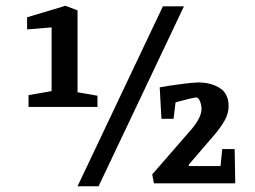

<svg xmlns="http://www.w3.org/2000/svg" viewBox="-20 -636 886 666"><path d="M318 -304V-265H79V-306L159 -320V-541L74 -534V-576L207 -616L249 -600V-316ZM545 -614H618L322 10H249ZM796 0H514L508 -31L635 -177Q679 -225 679 -258Q679 -272 673.5 -285Q668 -298 661 -298Q655 -298 631 -292Q607 -286 589 -281L582 -224H540L534 -333Q567 -339 609 -344.5Q651 -350 667 -350Q712 -350 742.5 -330.5Q773 -311 773 -268Q773 -243 760 -219.5Q747 -196 726 -171L635 -65V-60H745L751 -119H794Z"/></svg>

Font: Grenze Medium
Style: Regular
Weight: 500
Designer: Renata Polastri
Foundry: Omnibus-Type
Version: Version 1.002; ttfautohint (v1.8)